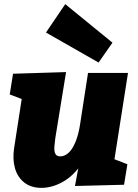

<svg xmlns="http://www.w3.org/2000/svg" viewBox="-20 -892 667 927"><path d="M180 15Q130 15 97.5 -10.5Q65 -36 52.5 -79Q40 -122 48 -176L89 -441L103 -407L27 -436L43 -536L299 -544L247 -225Q244 -203 242.5 -183Q241 -163 247 -150Q253 -137 271 -137Q286 -137 301 -146.5Q316 -156 328.5 -175.5Q341 -195 351 -224.5Q361 -254 367 -294L405 -540H598L529 -100L507 -133L595 -99L579 0L342 6L370 -144L430 -252Q415 -161 374.5 -101.5Q334 -42 282.5 -13.5Q231 15 180 15ZM295 -872 523 -686 456 -590 202 -735Z"/></svg>

Font: Bitter Thin Black
Style: Italic
Weight: 900
Italic angle: -9°
Version: Version 3.020